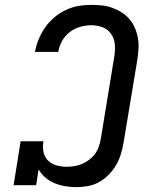

<svg xmlns="http://www.w3.org/2000/svg" viewBox="-20 -763 640 791"><path d="M295 8Q271 8 248 4Q225 0 204.5 -8.5Q184 -17 167 -31.5Q150 -46 139 -65L129 0H36L65 -181H159Q155 -159 159 -138Q163 -117 177 -102.5Q191 -88 212 -82Q233 -76 254 -76Q270 -76 286 -78.5Q302 -81 317.5 -87.5Q333 -94 347 -104.5Q361 -115 371 -128.5Q381 -142 386.5 -157.5Q392 -173 395 -189L451 -531Q455 -556 453 -580Q451 -604 438 -623Q425 -642 403 -650.5Q381 -659 356 -659Q334 -659 310.5 -652.5Q287 -646 267.5 -631Q248 -616 236 -594.5Q224 -573 220 -549H124Q129 -576 139.5 -601.5Q150 -627 166 -650Q182 -673 204 -691.5Q226 -710 251.5 -722Q277 -734 303.5 -738.5Q330 -743 356 -743Q379 -743 401 -740.5Q423 -738 443.5 -730.5Q464 -723 482 -711.5Q500 -700 513.5 -684Q527 -668 535.5 -648.5Q544 -629 548 -607Q552 -585 550.5 -562.5Q549 -540 546 -518L489 -175Q485 -152 478 -128.5Q471 -105 458.5 -83.5Q446 -62 428 -43.5Q410 -25 388.5 -13Q367 -1 342.5 3.5Q318 8 295 8Z"/></svg>

Font: Iosevka Slab MdExObl
Style: Regular
Weight: 500
Width: 7
Italic angle: -9°
Monospace: yes
Designer: Belleve Invis
Foundry: Belleve Invis
Version: Version 11.1.1; ttfautohint (v1.8.3)